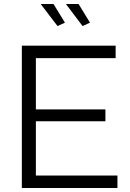

<svg xmlns="http://www.w3.org/2000/svg" viewBox="-20 -938 649 958"><path d="M183 -918H247L304 -825L267 -808ZM309 -918H372L429 -825L392 -808ZM566 -62V0H89V-710H557V-648H159V-392H506V-333H159V-62Z"/></svg>

Font: Raleway-v4020
Style: Regular
Weight: 400
Designer: Matt McInerney, Pablo Impallari, Rodrigo Fuenzalida
Foundry: Matt McInerney, Pablo Impallari, Rodrigo Fuenzalida
Version: Version 4.020;PS 004.020;hotconv 1.0.88;makeotf.lib2.5.64775